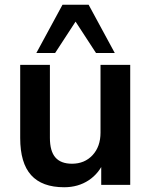

<svg xmlns="http://www.w3.org/2000/svg" viewBox="-20 -778 636 808"><path d="M250 10Q157 10 111 -41Q65 -92 65 -197V-505H190V-198Q190 -142 213 -115.5Q236 -89 283 -89Q336 -89 369.5 -125Q403 -161 403 -220V-505H528V0H406V-103H420Q398 -49 353.5 -19.5Q309 10 250 10ZM133 -555 243 -758H353L463 -555H384L298 -687L212 -555Z"/></svg>

Font: Mulish ExtraLight
Style: Bold
Weight: 700
Version: Version 3.603